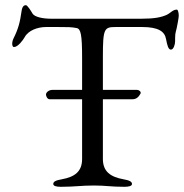

<svg xmlns="http://www.w3.org/2000/svg" viewBox="-20 -714 710 739"><path d="M661 -677C645 -677 638 -665 622 -657C600 -647 573 -642 527 -642H175C147 -642 113 -648 105 -662C99 -673 85 -694 80 -694C75 -694 66 -693 63 -671C57 -629 51 -604 32 -566C29 -560 27 -552 27 -546C27 -539 29 -533 34 -533C49 -533 69 -560 75 -571C89 -597 125 -610 157 -610H204C238 -610 256 -610 275 -606C291 -603 296 -581 296 -490V-368H181C169 -368 157 -359 157 -350C157 -344 162 -332 171 -332H296V-102C296 -54 268 -33 218 -24C195 -20 185 -15 185 -6C185 2 197 5 214 5C268 5 292 0 342 0C388 0 405 5 459 5C476 5 488 2 488 -6C488 -15 478 -20 455 -24C405 -33 376 -54 376 -102V-332H490C505 -332 514 -341 521 -354C524 -361 515 -368 508 -368H376V-495C376 -605 381 -610 426 -610H527C591 -610 614 -592 619 -564C624 -538 628 -523 638 -523C648 -523 654 -543 654 -555V-567C654 -593 658 -589 664 -626C665 -632 668 -647 668 -654C668 -664 665 -677 661 -677Z"/></svg>

Font: Garamond-Math
Style: Regular
Weight: 400
Version: Version 2019-08-16